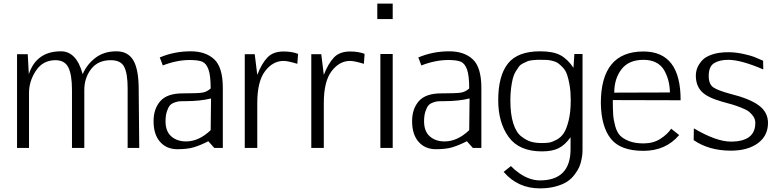

<svg xmlns="http://www.w3.org/2000/svg" viewBox="-20 -816 4274 1059"><path d="M684 0V-330Q684 -409 665.5 -446.5Q647 -484 591 -484Q520 -484 482.5 -435Q445 -386 445 -320V0H377V-320Q377 -404 357 -444Q337 -484 286 -484Q217 -484 178.5 -426.5Q140 -369 140 -303V0H74V-517H133L139 -407Q181 -533 316 -533Q402 -533 436 -407Q460 -462 507 -497.5Q554 -533 622 -533Q686 -533 715.5 -483Q745 -433 745 -323L748 0Z M1142 -98 1144 -273Q1084 -258 1002 -258Q982 -258 971.5 -257.5Q961 -257 943.5 -251Q926 -245 917 -234.5Q908 -224 900.5 -201.5Q893 -179 893 -147Q893 -92 924.5 -64Q956 -36 1006 -36Q1077 -36 1142 -98ZM1209 -331V0H1162L1129 -37Q1086 -15 1050 -4Q1014 7 958 7Q899 7 863 -33.5Q827 -74 827 -148Q827 -216 864.5 -258.5Q902 -301 988 -301Q1070 -301 1095.5 -305Q1121 -309 1142 -328Q1142 -399 1130 -432.5Q1118 -466 1096 -475.5Q1074 -485 1026 -485Q955 -485 878 -455Q865 -491 861 -499Q941 -533 1032 -533Q1114 -533 1161.5 -489Q1209 -445 1209 -331Z M1399 0H1330V-517H1385L1399 -403Q1423 -465 1454.5 -498.5Q1486 -532 1544 -532Q1590 -532 1624 -519L1620 -464Q1568 -480 1544 -480Q1485 -480 1442 -423.5Q1399 -367 1399 -248Z M1766 0H1697V-517H1752L1766 -403Q1790 -465 1821.5 -498.5Q1853 -532 1911 -532Q1957 -532 1991 -519L1987 -464Q1935 -480 1911 -480Q1852 -480 1809 -423.5Q1766 -367 1766 -248Z M2146 -711H2061V-796H2146ZM2078 0V-518H2146V0Z M2568 -98 2570 -273Q2510 -258 2428 -258Q2408 -258 2397.5 -257.5Q2387 -257 2369.5 -251Q2352 -245 2343 -234.5Q2334 -224 2326.5 -201.5Q2319 -179 2319 -147Q2319 -92 2350.5 -64Q2382 -36 2432 -36Q2503 -36 2568 -98ZM2635 -331V0H2588L2555 -37Q2512 -15 2476 -4Q2440 7 2384 7Q2325 7 2289 -33.5Q2253 -74 2253 -148Q2253 -216 2290.5 -258.5Q2328 -301 2414 -301Q2496 -301 2521.5 -305Q2547 -309 2568 -328Q2568 -399 2556 -432.5Q2544 -466 2522 -475.5Q2500 -485 2452 -485Q2381 -485 2304 -455Q2291 -491 2287 -499Q2367 -533 2458 -533Q2540 -533 2587.5 -489Q2635 -445 2635 -331Z M3148 -518H3193V6Q3193 18 3192.5 28.5Q3192 39 3187.5 63Q3183 87 3174.5 106Q3166 125 3148.5 148Q3131 171 3107 186.5Q3083 202 3044.5 212.5Q3006 223 2958 223Q2836 223 2758 132L2798 100Q2817 120 2845 140Q2902 179 2958 179Q3127 179 3127 6V-59Q3097 -17 3062 1Q3027 19 2969 19Q2843 19 2785.5 -60.5Q2728 -140 2728 -263Q2728 -398 2781.5 -465.5Q2835 -533 2959 -533Q3031 -533 3071 -511.5Q3111 -490 3143 -442ZM2795 -263Q2795 -186 2811 -135.5Q2827 -85 2856 -63Q2885 -41 2910 -34Q2935 -27 2969 -27Q2992 -27 3008.5 -29.5Q3025 -32 3049.5 -45Q3074 -58 3089.5 -81.5Q3105 -105 3116.5 -151.5Q3128 -198 3128 -263Q3128 -309 3122 -344.5Q3116 -380 3108 -403.5Q3100 -427 3085 -443Q3070 -459 3058 -467.5Q3046 -476 3027 -480.5Q3008 -485 2996.5 -485.5Q2985 -486 2966 -486Q2948 -486 2941.5 -486Q2935 -486 2917 -484Q2899 -482 2890.5 -478.5Q2882 -475 2866.5 -467.5Q2851 -460 2843 -449.5Q2835 -439 2824.5 -422Q2814 -405 2808.5 -383Q2803 -361 2799 -330.5Q2795 -300 2795 -263Z M3368 -305 3675 -306Q3674 -376 3642 -431Q3607 -486 3529 -486Q3448 -486 3408 -434Q3368 -382 3368 -305ZM3529 -25Q3583 -25 3622 -50Q3661 -75 3682 -106Q3695 -96 3705 -88Q3715 -80 3719 -76.5Q3723 -73 3726 -71Q3652 16 3529 16Q3402 16 3349 -51Q3296 -118 3294 -247Q3294 -532 3529 -532Q3735 -532 3734 -263L3360 -264Q3360 -215 3362 -184.5Q3364 -154 3373.5 -120Q3383 -86 3400.5 -68Q3418 -50 3450.5 -37.5Q3483 -25 3529 -25Z M3997 -528Q4039 -528 4082.5 -518Q4126 -508 4140 -502Q4154 -496 4189 -481Q4189 -473 4189.5 -456Q4190 -439 4190 -433Q4067 -486 3997 -486Q3948 -486 3918.5 -467.5Q3889 -449 3889 -397Q3889 -352 3914 -334.5Q3939 -317 4006 -299Q4115 -272 4165.5 -234.5Q4216 -197 4216 -138Q4216 -67 4160 -26Q4104 15 4011 15Q3891 15 3806 -43Q3806 -54 3806.5 -75Q3807 -96 3807 -108Q3931 -35 4011 -35Q4146 -35 4146 -138Q4146 -158 4135 -174Q4124 -190 4110.5 -200.5Q4097 -211 4067.5 -222.5Q4038 -234 4019 -239.5Q4000 -245 3960 -256Q3880 -279 3849 -312Q3818 -345 3818 -399Q3818 -420 3825.5 -440Q3833 -460 3851 -481Q3869 -502 3906.5 -515Q3944 -528 3997 -528Z"/></svg>

Font: Afta sans
Style: Regular
Weight: 400
Designer: par.qink
Foundry: Oriol Esparraguera Font
Version: Version 1.000